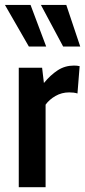

<svg xmlns="http://www.w3.org/2000/svg" viewBox="-24 -778 353 798"><path d="M54 0V-496.5H151L158.5 -433Q185.5 -466 215.8 -485.8Q246 -505.5 283.5 -505.5Q296.5 -505.5 307 -503L298 -389.5Q290 -392 281.8 -393Q273.5 -394 263.5 -394Q232.5 -394 206.8 -379.2Q181 -364.5 165.5 -343V0ZM309.5 -584.5H238.5L146 -757.5H251.5ZM168 -584.5H96L-3.5 -757.5H103Z"/></svg>

Font: Cabin SemiCondensed SemiBold
Style: Regular
Weight: 600
Width: 4
Designer: Pablo Impallari
Foundry: Pablo Impallari. http://www.impallari.com Igino Marini. http://www.ikern.com
Version: Version 3.001